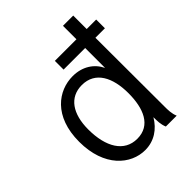

<svg xmlns="http://www.w3.org/2000/svg" viewBox="-194 -771 887 887"><g transform="rotate(-45 250.0 -327.5)"><path d="M234 10C293 10 339 -22 368 -71C368 -47 368 -24 378 0H449C439 -24 439 -47 439 -71L438 -520H500V-577H438V-665H371V-577H230V-520H371V-390C348 -438 301 -469 238 -469C145 -469 45 -400 45 -233C45 -69 141 10 234 10ZM245 -53C160 -53 115 -129 115 -244C115 -345 158 -410 239 -410C327 -410 365 -333 365 -231C365 -132 333 -53 245 -53Z"/></g></svg>

Font: Inconsolata Thin
Style: Regular
Weight: 100
Monospace: yes
Designer: Raph Levien, Cyreal, Brenton Simpson
Foundry: Raph Levien, Cyreal, Google
Version: Version 3.100